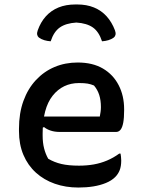

<svg xmlns="http://www.w3.org/2000/svg" viewBox="-20 -827 640 860"><path d="M328 -547Q395 -547 441 -520Q487 -493 511.5 -445.5Q536 -398 536 -338V-333Q536 -299 532 -277.5Q528 -256 520 -246Q512 -236 500 -236H248Q225 -236 207 -242Q189 -248 177 -258L159 -248L160 -305H427Q429 -315 430.5 -326Q432 -337 432 -347Q432 -378 424.5 -401.5Q417 -425 401 -444Q387 -450 372.5 -452.5Q358 -455 334 -455Q261 -455 216 -398.5Q171 -342 171 -229V-220Q171 -188 177.5 -162.5Q184 -137 196 -116Q223 -100 255 -92.5Q287 -85 334 -85Q369 -85 400 -90.5Q431 -96 459.5 -108Q488 -120 514 -139H520Q521 -132 522 -124.5Q523 -117 523 -108Q523 -82 516 -64.5Q509 -47 496 -34Q480 -18 454.5 -7.5Q429 3 398 8Q367 13 331 13Q274 13 225.5 -4Q177 -21 141 -53.5Q105 -86 85 -133Q65 -180 65 -240V-250Q65 -320 85 -375Q105 -430 141 -468.5Q177 -507 224.5 -527Q272 -547 328 -547ZM322 -726Q275 -723 248 -704Q221 -685 207 -642Q192 -643 178.5 -647Q165 -651 154 -659Q148 -664 146.5 -672Q145 -680 149 -691Q162 -728 185.5 -754Q209 -780 242 -793.5Q275 -807 318 -807H326Q368 -807 401 -793.5Q434 -780 457.5 -754Q481 -728 495 -691Q499 -680 497.5 -672Q496 -664 490 -659Q479 -651 465.5 -647Q452 -643 437 -642Q423 -685 396 -704Q369 -723 322 -726Z"/></svg>

Font: Recursive Casual Medium
Style: Regular
Weight: 500
Version: Version 1.047